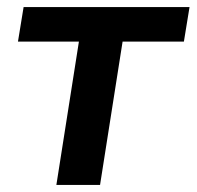

<svg xmlns="http://www.w3.org/2000/svg" viewBox="-20 -525 558 545"><path d="M140 0 204 -407H31L47 -505H518L502 -407H328L264 0Z"/></svg>

Font: Mulish
Style: Bold Italic
Weight: 700
Italic angle: -9°
Designer: Vernon Adams
Foundry: Vernon Adams
Version: Version 3.603; ttfautohint (v1.8.3)